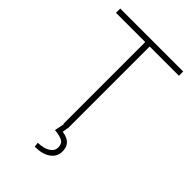

<svg xmlns="http://www.w3.org/2000/svg" viewBox="-269 -810 1121 1121"><g transform="rotate(45 291.0 -249.5)"><path d="M308.6 0H307.1L301.8 35.2Q322.3 37.6 340.6 45.9Q358.9 54.2 370.6 71.5Q382.3 88.9 382.3 118.2Q382.3 160.6 346.4 186.5Q310.5 212.4 247.6 212.4L244.1 183.6Q268.6 183.6 292.5 176.8Q316.4 169.9 332.3 155.5Q348.1 141.1 348.1 118.2Q348.1 87.4 326.7 75.7Q305.2 64 262.7 60.1L274.9 0H272V-675.8H30.3V-710.9H550.3V-675.8H308.6Z"/></g></svg>

Font: Robert Sans ExtraLight
Style: Regular
Weight: 250
Designer: Christian Robertson (extended by Adam Twardoch)
Foundry: Google
Version: Version 12.135;April 2, 2019;FontCreator 11.5.0.2425 64-bit;